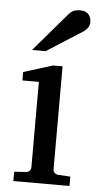

<svg xmlns="http://www.w3.org/2000/svg" viewBox="-53 -766 409 800"><g transform="rotate(5 151.5 -366.5)"><path d="M34.2 0V-39.1L83 -42Q92.3 -43 98.1 -48.8Q104 -54.7 104 -64V-420.9H35.2V-456.1L157.2 -494.1H196.8V-64Q196.8 -54.7 202.9 -48.8Q209 -43 217.8 -42L269 -39.1V0ZM295.9 -688Q295.9 -674.3 289.3 -664.6Q282.7 -654.8 272.9 -647.9L120.6 -550.8H64L196.8 -706.1Q202.6 -712.4 207.5 -717.5Q212.4 -722.7 218.3 -726.1Q224.1 -729.5 231.7 -731.2Q239.3 -732.9 250 -732.9Q263.2 -732.9 272 -728.8Q280.8 -724.6 286.1 -718.3Q291.5 -711.9 293.7 -703.9Q295.9 -695.8 295.9 -688Z"/></g></svg>

Font: BabelStone Ogham Bound
Style: Regular
Weight: 400
Designer: Andrew West
Foundry: BabelStone
Version: Version 2.02 March 14, 2022